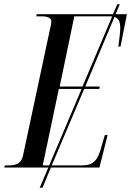

<svg xmlns="http://www.w3.org/2000/svg" viewBox="-49 -780 611 894"><path d="M-29 0H176L136 94H149L188 0H414L452 -151H439L423 -96C407 -34 385 -10 335 -10H192L343 -366H413L416 -377H348L484 -701C503 -695 511 -679 511 -649C511 -628 505 -589 502 -563H512L542 -714H489L509 -760H497L477 -714H122L120 -704H144C173 -704 190 -697 190 -679C190 -672 188 -661 185 -650L58 -55C50 -20 28 -10 -8 -10H-26ZM229 -377 297 -704H461C465 -704 469 -704 473 -703L335 -377ZM150 -10 225 -366H331L180 -10Z"/></svg>

Font: Noto Serif Display ExtraCondensed Medium
Style: Italic
Weight: 500
Width: 2
Italic angle: -12°
Designer: Monotype Design Team
Foundry: Monotype Imaging Inc.
Version: Version 2.009